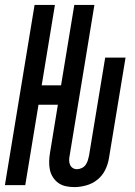

<svg xmlns="http://www.w3.org/2000/svg" viewBox="-29 -755 549 783"><path d="M274 8Q257 8 240 4.5Q223 1 209.5 -8.5Q196 -18 187 -32Q178 -46 174.5 -62.5Q171 -79 171.5 -97Q172 -115 175 -132L207 -328H128L74 0H-9L112 -735H195L141 -407H220L274 -735H356L255 -120Q253 -111 253 -101.5Q253 -92 256.5 -83.5Q260 -75 267.5 -70Q275 -65 285 -65Q294 -65 304 -69.5Q314 -74 320 -82.5Q326 -91 329 -100.5Q332 -110 334 -120L400 -520H483L415 -108Q411 -84 399.5 -61Q388 -38 368 -22Q348 -6 323 1Q298 8 274 8Z"/></svg>

Font: Iosevka Term Curly Medium
Style: Italic
Weight: 500
Italic angle: -9°
Designer: Belleve Invis
Foundry: Belleve Invis
Version: Version 32.3.0